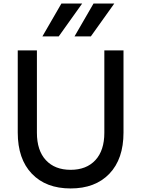

<svg xmlns="http://www.w3.org/2000/svg" viewBox="-20 -1049 796 1082"><path d="M80 -302V-765H188V-301Q188 -201 238.5 -146.5Q289 -92 378 -92Q467 -92 517.5 -146.5Q568 -201 568 -301V-765H676V-302Q676 -153 596.5 -70Q517 13 378 13Q239 13 159.5 -70Q80 -153 80 -302ZM507 -1029H624L492 -844H400ZM326 -1029H443L311 -844H219Z"/></svg>

Font: Application Medium
Style: Regular
Weight: 500
Designer: Wei Huang
Foundry: Wei Huang
Version: Version 0.012